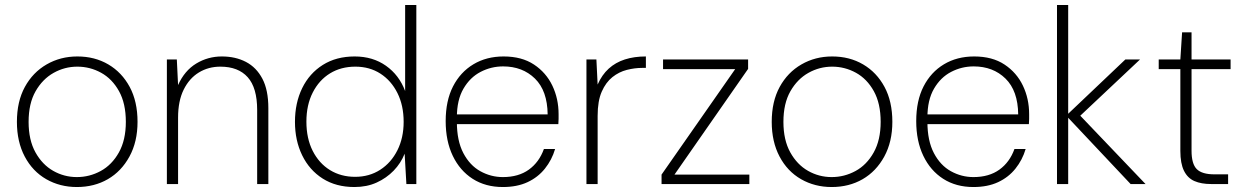

<svg xmlns="http://www.w3.org/2000/svg" viewBox="-20 -740 5004 772"><path d="M289 12Q221 12 166 -19.5Q111 -51 79.5 -110.5Q48 -170 48 -250Q48 -332 80 -390.5Q112 -449 167.5 -481Q223 -513 291 -513Q361 -513 415.5 -481Q470 -449 501.5 -390.5Q533 -332 533 -250Q533 -170 500.5 -110.5Q468 -51 413.5 -19.5Q359 12 289 12ZM289 -28Q340 -28 385 -52.5Q430 -77 458 -127Q486 -177 486 -250Q486 -324 458.5 -373.5Q431 -423 386.5 -447.5Q342 -472 291 -472Q240 -472 195.5 -447Q151 -422 123 -373Q95 -324 95 -250Q95 -177 122.5 -127.5Q150 -78 194 -53Q238 -28 289 -28Z M651 0V-501H691L696 -398Q722 -456 769 -484.5Q816 -513 872 -513Q927 -513 969 -491Q1011 -469 1035 -423.5Q1059 -378 1059 -305V0H1014V-298Q1014 -387 976 -429.5Q938 -472 866 -472Q818 -472 779.5 -448.5Q741 -425 718.5 -379.5Q696 -334 696 -267V0Z M1405 12Q1331 12 1277.5 -22Q1224 -56 1195 -115.5Q1166 -175 1166 -250Q1166 -326 1195 -385.5Q1224 -445 1278 -479Q1332 -513 1406 -513Q1479 -513 1532 -475.5Q1585 -438 1609 -374V-720H1654V0H1614L1607 -122Q1592 -84 1563 -54Q1534 -24 1494.5 -6Q1455 12 1405 12ZM1408 -29Q1465 -29 1509 -57.5Q1553 -86 1578 -136Q1603 -186 1603 -250Q1603 -316 1578 -366Q1553 -416 1509.5 -444Q1466 -472 1409 -472Q1351 -472 1307 -445Q1263 -418 1237.5 -368Q1212 -318 1212 -251Q1212 -183 1237.5 -133Q1263 -83 1307 -56Q1351 -29 1408 -29Z M2002 12Q1932 12 1880.5 -21Q1829 -54 1800.5 -113.5Q1772 -173 1772 -253Q1772 -335 1801.5 -392.5Q1831 -450 1883.5 -481.5Q1936 -513 2005 -513Q2078 -513 2127 -480.5Q2176 -448 2201 -395.5Q2226 -343 2226 -281Q2226 -271 2226 -262Q2226 -253 2225 -241H1804V-280H2182Q2181 -375 2131 -424Q2081 -473 2003 -473Q1955 -473 1912.5 -451Q1870 -429 1843.5 -383.5Q1817 -338 1817 -268V-250Q1817 -174 1843 -124.5Q1869 -75 1911.5 -51.5Q1954 -28 2002 -28Q2065 -28 2106.5 -58Q2148 -88 2167 -141H2212Q2199 -97 2171 -62Q2143 -27 2101 -7.5Q2059 12 2002 12Z M2338 0V-501H2378L2383 -400Q2400 -439 2427.5 -464Q2455 -489 2492.5 -501Q2530 -513 2577 -513V-467H2562Q2532 -467 2500.5 -459Q2469 -451 2442.5 -430Q2416 -409 2399.5 -371.5Q2383 -334 2383 -274V0Z M2640 0V-38L2936 -462H2646V-501H2988V-463L2692 -38H2993V0Z M3324 12Q3256 12 3201 -19.5Q3146 -51 3114.5 -110.5Q3083 -170 3083 -250Q3083 -332 3115 -390.5Q3147 -449 3202.5 -481Q3258 -513 3326 -513Q3396 -513 3450.5 -481Q3505 -449 3536.5 -390.5Q3568 -332 3568 -250Q3568 -170 3535.5 -110.5Q3503 -51 3448.5 -19.5Q3394 12 3324 12ZM3324 -28Q3375 -28 3420 -52.5Q3465 -77 3493 -127Q3521 -177 3521 -250Q3521 -324 3493.5 -373.5Q3466 -423 3421.5 -447.5Q3377 -472 3326 -472Q3275 -472 3230.5 -447Q3186 -422 3158 -373Q3130 -324 3130 -250Q3130 -177 3157.5 -127.5Q3185 -78 3229 -53Q3273 -28 3324 -28Z M3894 12Q3824 12 3772.5 -21Q3721 -54 3692.5 -113.5Q3664 -173 3664 -253Q3664 -335 3693.5 -392.5Q3723 -450 3775.5 -481.5Q3828 -513 3897 -513Q3970 -513 4019 -480.5Q4068 -448 4093 -395.5Q4118 -343 4118 -281Q4118 -271 4118 -262Q4118 -253 4117 -241H3696V-280H4074Q4073 -375 4023 -424Q3973 -473 3895 -473Q3847 -473 3804.5 -451Q3762 -429 3735.5 -383.5Q3709 -338 3709 -268V-250Q3709 -174 3735 -124.5Q3761 -75 3803.5 -51.5Q3846 -28 3894 -28Q3957 -28 3998.5 -58Q4040 -88 4059 -141H4104Q4091 -97 4063 -62Q4035 -27 3993 -7.5Q3951 12 3894 12Z M4526 0 4267 -275 4505 -501H4564L4309 -261L4310 -289L4586 0ZM4230 0V-720H4275V0Z M4850 0Q4810 0 4782.5 -12Q4755 -24 4740.5 -53.5Q4726 -83 4726 -133V-462H4639V-501H4726L4733 -610H4771V-501H4928V-462H4771V-134Q4771 -81 4792 -60Q4813 -39 4863 -39H4918V0Z"/></svg>

Font: DM Sans 18pt ExtraLight
Style: Regular
Weight: 250
Designer: Colophon Foundry, Jonny Pinhorn
Foundry: Colophon Foundry
Version: Version 4.004;gftools[0.9.30]